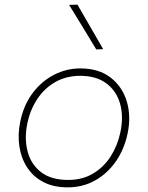

<svg xmlns="http://www.w3.org/2000/svg" viewBox="-20 -799 637 828"><path d="M272 9Q210.5 9 166.5 -14.2Q122.5 -37.5 96.8 -77.5Q71 -117.5 63.5 -168Q56 -218.5 67 -273Q82 -346.5 121.2 -398.2Q160.5 -450 214 -477Q267.5 -504 326 -504Q406 -504 457 -464.5Q508 -425 527 -360.8Q546 -296.5 530 -222Q515.5 -154 479 -102Q442.5 -50 389.5 -20.5Q336.5 9 272 9ZM274 -23Q335 -23 381.2 -50.5Q427.5 -78 457.2 -124.5Q487 -171 499 -228Q513.5 -296 498 -351.2Q482.5 -406.5 439 -439.2Q395.5 -472 326 -472Q265.5 -472 218.5 -445.2Q171.5 -418.5 140.8 -372Q110 -325.5 98 -267Q84.5 -202.5 98.8 -146.8Q113 -91 156.5 -57Q200 -23 274 -23ZM395 -586Q366 -634 336.8 -682Q307.5 -730 278 -778L314 -779Q369.5 -684 425 -587Z"/></svg>

Font: Commissioner Thin
Style: Italic
Weight: 100
Italic angle: -12°
Designer: Kostas Bartsokas
Foundry: Kostas Bartsokas
Version: Version 1.000; ttfautohint (v1.8.3)